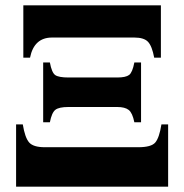

<svg xmlns="http://www.w3.org/2000/svg" viewBox="-20 -696 687 716"><path d="M67 -481V-676H580V-481H555Q547 -524 532 -540Q517 -556 481 -556H174Q107 -556 92 -481ZM141 -463H166Q173 -425 186 -416Q199 -407 236 -407H417Q449 -407 461.5 -416.5Q474 -426 481 -463H506V-240H481Q474 -275 460 -286Q446 -297 417 -297H235Q200 -297 186.5 -286.5Q173 -276 166 -240H141ZM40 -232H65Q73 -183 88.5 -165Q104 -147 147 -147H496Q544 -147 559 -164.5Q574 -182 582 -232H607V0H40Z"/></svg>

Font: STIX
Style: Bold
Weight: 700
Designer: MicroPress Inc., with final additions and corrections provided by Coen Hoffman, Elsevier (retired)
Version: Version 1.1.1